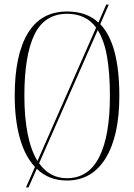

<svg xmlns="http://www.w3.org/2000/svg" viewBox="-20 -775 583 835"><path d="M132 -49Q88 -96 66 -175.5Q44 -255 44 -359Q44 -536 101 -630.5Q158 -725 272 -725Q357 -725 408 -677L442 -755H453L416 -670Q499 -584 499 -358Q499 -184 439.5 -87Q380 10 271 10Q192 10 140 -41L104 40H93ZM398 -655Q354 -715 272 -715Q174 -715 130 -625Q86 -535 86 -358Q86 -264 100.5 -192Q115 -120 143 -75ZM271 0Q365 0 411.5 -92Q458 -184 458 -358Q458 -457 445.5 -528.5Q433 -600 405 -644L150 -65Q196 0 271 0Z"/></svg>

Font: Noto Serif Display ExtraCondensed ExtraLight
Style: Regular
Weight: 200
Width: 2
Designer: Monotype Design Team
Foundry: Monotype Imaging Inc.
Version: Version 2.009